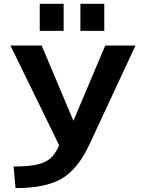

<svg xmlns="http://www.w3.org/2000/svg" viewBox="-20 -967 747 997"><path d="M34.2 -730.5H196.3L361.3 -339.8L526.4 -730.5H683.6L444.3 -216.8Q384.8 -88.9 300.8 -39.6Q216.8 9.8 60.5 9.8L50.8 -102.5Q129.9 -102.5 173.8 -112.8Q217.8 -123 242.7 -145.5Q267.6 -168 287.1 -212.9ZM186.5 -806.6V-947.3H310.5V-806.6ZM397.5 -806.6V-947.3H521.5V-806.6Z"/></svg>

Font: GenEi M Gothic v2 Bold
Style: Regular
Weight: 700
Version: Version 2.0